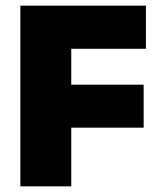

<svg xmlns="http://www.w3.org/2000/svg" viewBox="-20 -659 568 679"><path d="M52 0V-639H232V0ZM156 -207.5V-359.5H488V-207.5ZM104.5 -486.5V-639H496V-486.5Z"/></svg>

Font: Anek Gujarati Medium ExtraBold
Style: Regular
Weight: 800
Version: Version 1.003